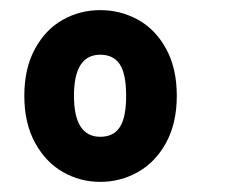

<svg xmlns="http://www.w3.org/2000/svg" viewBox="-20 -730 466 379"><path d="M28 -541Q28 -595 49 -633.5Q70 -672 104 -691Q138 -710 178 -710Q218 -710 252.5 -691Q287 -672 308 -633.5Q329 -595 329 -541Q329 -487 308 -448.5Q287 -410 252.5 -390.5Q218 -371 178 -371Q138 -371 104 -390.5Q70 -410 49 -448.5Q28 -487 28 -541ZM229 -541Q229 -584 216.5 -603Q204 -622 178 -622Q126 -622 126 -541Q126 -460 178 -460Q204 -460 216.5 -479Q229 -498 229 -541Z"/></svg>

Font: Fira Sans Extra Condensed
Style: Bold
Weight: 700
Width: 1
Designer: Carrois Corporate & Edenspiekermann AG
Foundry: Carrois Corporate GbR & Edenspiekermann AG
Version: Version 4.203